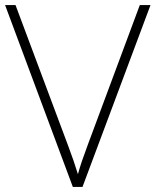

<svg xmlns="http://www.w3.org/2000/svg" viewBox="-20 -734 611 754"><path d="M571 -714H529L325 -166C307 -118 295 -83 286 -50C276 -83 262 -124 246 -166L41 -714H0L266 0H304Z"/></svg>

Font: Noto Sans Cherokee ExtraLight
Style: Regular
Weight: 200
Designer: Monotype Design Team
Foundry: Monotype Imaging Inc.
Version: Version 2.001